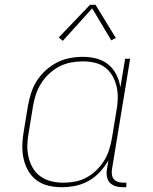

<svg xmlns="http://www.w3.org/2000/svg" viewBox="-20 -776 640 804"><path d="M239 8Q210 8 182.5 1.5Q155 -5 133.5 -21Q112 -37 98.5 -60.5Q85 -84 79 -110.5Q73 -137 73.5 -166Q74 -195 79 -223L97 -333Q102 -360 110.5 -387Q119 -414 134.5 -438Q150 -462 172 -482Q194 -502 220 -515Q246 -528 273 -533Q300 -538 328 -538Q357 -538 385 -530.5Q413 -523 434 -505.5Q455 -488 467.5 -463Q480 -438 484 -410L504 -530H525L449 -68Q447 -57 448.5 -45.5Q450 -34 456.5 -26Q463 -18 474 -14.5Q485 -11 496 -11H509V8H493Q478 8 463.5 3.5Q449 -1 439.5 -11.5Q430 -22 427.5 -37.5Q425 -53 428 -68L434 -105Q419 -78 398 -55.5Q377 -33 351 -18.5Q325 -4 296 2Q267 8 239 8ZM245 -11Q269 -11 294 -15.5Q319 -20 342 -32.5Q365 -45 384 -63.5Q403 -82 416.5 -104Q430 -126 437.5 -150.5Q445 -175 449 -199L467 -309Q472 -334 473 -360Q474 -386 469 -410Q464 -434 452.5 -455.5Q441 -477 422 -492Q403 -507 378.5 -513Q354 -519 328 -519Q303 -519 278 -514.5Q253 -510 229.5 -498Q206 -486 186 -467.5Q166 -449 152 -426.5Q138 -404 130 -379.5Q122 -355 118 -330L100 -220Q95 -194 94.5 -168Q94 -142 99.5 -118Q105 -94 117.5 -72.5Q130 -51 150 -37Q170 -23 194.5 -17Q219 -11 245 -11ZM243 -605 226 -619 357 -756H380L465 -617L446 -607L366 -741Z"/></svg>

Font: Iosevka Curly Slab ThEx
Style: Italic
Weight: 100
Width: 7
Italic angle: -9°
Monospace: yes
Designer: Belleve Invis
Foundry: Belleve Invis
Version: Version 11.1.0; ttfautohint (v1.8.3)